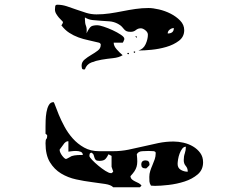

<svg xmlns="http://www.w3.org/2000/svg" viewBox="-20 -754 1040 814"><path d="M407 -567Q404 -572 400 -573Q377 -579 355 -583.5Q333 -588 312.5 -595.5Q292 -603 273.5 -615Q255 -627 240 -647Q242 -648 244.5 -653Q247 -658 247 -660Q247 -662 241.5 -667Q236 -672 230 -679Q224 -686 218.5 -695Q213 -704 213 -714Q213 -720 214 -727Q215 -734 223 -734Q243 -734 263 -727.5Q283 -721 303.5 -713.5Q324 -706 345.5 -699.5Q367 -693 389 -693Q417 -693 444.5 -697Q472 -701 499.5 -706.5Q527 -712 554.5 -716Q582 -720 610 -720Q628 -720 654 -714Q680 -708 703.5 -696Q727 -684 744 -666.5Q761 -649 761 -626Q761 -598 738.5 -581Q716 -564 685 -555Q654 -546 622.5 -543Q591 -540 573 -540H567Q588 -546 597.5 -567Q607 -588 607 -607Q607 -617 596.5 -625.5Q586 -634 577 -634Q565 -634 556 -626.5Q547 -619 534 -619Q522 -619 516 -622Q510 -625 506 -630Q502 -635 496.5 -641Q491 -647 480 -653Q463 -662 444.5 -663.5Q426 -665 407.5 -666Q389 -667 372 -669Q355 -671 340 -680V-673Q340 -655 344.5 -644.5Q349 -634 347 -613Q359 -638 367.5 -642.5Q376 -647 394 -647Q401 -647 419.5 -641Q438 -635 457.5 -626Q477 -617 492 -607Q507 -597 507 -590V-587Q506 -584 503.5 -578.5Q501 -573 500 -573H462Q462 -559 475 -544.5Q488 -530 500 -520Q484 -510 459.5 -507.5Q435 -505 411 -501Q387 -497 367 -489Q347 -481 340 -460Q329 -458 327.5 -464.5Q326 -471 326 -476Q326 -491 338.5 -501.5Q351 -512 366.5 -521Q382 -530 394.5 -539.5Q407 -549 407 -563ZM717 -635Q708 -635 699.5 -628.5Q691 -622 691 -612Q717 -612 717 -635ZM553 -600H560V-593ZM553 -533Q553 -530 550 -530Q547 -530 547 -533Q546 -536 550 -536Q554 -536 553 -533ZM527 -527Q526 -524 523.5 -524Q521 -524 520 -527Q519 -530 523 -530Q527 -530 527 -527ZM460 -113Q493 -113 525 -119.5Q557 -126 588.5 -133.5Q620 -141 651.5 -147.5Q683 -154 716 -154Q736 -154 758 -149Q780 -144 798.5 -133Q817 -122 829 -105.5Q841 -89 841 -66Q841 -34 818 -14.5Q795 5 762.5 15.5Q730 26 695 30Q660 34 637 34L620 33Q614 23 613.5 15Q613 7 613 -4Q613 -17 617 -29.5Q621 -42 626.5 -54.5Q632 -67 636 -79Q640 -91 640 -103V-107Q639 -111 633 -113L610 -114Q600 -114 583 -113Q566 -112 560 -100Q562 -82 562 -69.5Q562 -57 559 -47Q556 -37 550 -28Q544 -19 533 -7Q534 2 540 7Q546 12 553.5 15.5Q561 19 568 22.5Q575 26 580 33L573 40H460Q451 30 426 26Q401 22 369 18Q337 14 302.5 6.5Q268 -1 239 -18.5Q210 -36 191.5 -66.5Q173 -97 173 -147Q173 -162 176.5 -165Q180 -168 180 -177V-180Q179 -183 173 -187V-217Q173 -226 173.5 -243.5Q174 -261 177 -278.5Q180 -296 187 -308.5Q194 -321 207 -321Q209 -321 214.5 -305.5Q220 -290 229.5 -267Q239 -244 253.5 -217Q268 -190 288.5 -167Q309 -144 336.5 -128.5Q364 -113 400 -113ZM233 -117Q233 -113 236 -106.5Q239 -100 243.5 -94Q248 -88 252.5 -84Q257 -80 260 -80Q261 -80 265 -82Q269 -84 273.5 -86.5Q278 -89 281.5 -91Q285 -93 287 -93Q289 -94 295 -95Q301 -96 308.5 -96.5Q316 -97 322.5 -97Q329 -97 331 -97Q331 -107 322 -110.5Q313 -114 302 -114Q291 -114 281 -112.5Q271 -111 270 -111V-155H266Q260 -153 260 -153L253 -147Q250 -142 242 -132Q234 -122 233 -120ZM776 -26Q776 -41 767.5 -50.5Q759 -60 759 -75Q759 -91 763.5 -104Q768 -117 768 -132Q759 -132 752.5 -123.5Q746 -115 741.5 -103Q737 -91 735 -78.5Q733 -66 733 -59Q733 -42 746.5 -34Q760 -26 776 -26ZM453 -20Q455 -21 457.5 -23.5Q460 -26 460 -27Q460 -28 456.5 -36.5Q453 -45 453 -47V-93L440 -100Q431 -82 423.5 -77Q416 -72 401 -72Q390 -72 386 -76Q382 -80 380.5 -85.5Q379 -91 377 -97Q375 -103 367 -107Q361 -105 360 -101Q359 -97 359 -93Q359 -88 370.5 -76Q382 -64 397 -51.5Q412 -39 427 -29.5Q442 -20 450 -20ZM597 -40Q579 -40 579 -56Q579 -74 597 -74Q614 -74 614 -56Q614 -54 613 -53Q612 -52 607 -46.5Q602 -41 600 -40Z"/></svg>

Font: Genkaimincho
Style: Regular
Weight: 800
Designer: Dr. Ken Lunde (project architect, glyph set definition & overall production); Masataka HATTORI \u670D \u90E8 \u6B63 \u8C
Foundry: Adobe Systems Incorporated
Version: Version 1.00